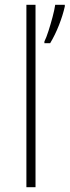

<svg xmlns="http://www.w3.org/2000/svg" viewBox="-20 -846 290 800"><path d="M128 -66H90V-826H128ZM250 -819Q242 -783 226 -742Q210 -701 189 -666H165V-673Q173 -689 182 -717Q191 -745 199 -775Q207 -805 210 -826H250Z"/></svg>

Font: Noto Sans Malayalam UI ExtraLight
Style: Regular
Weight: 200
Designer: Jelle Bosma - Monotype Design Team
Foundry: Monotype Imaging Inc.
Version: Version 2.104; ttfautohint (v1.8.4.7-5d5b)